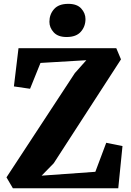

<svg xmlns="http://www.w3.org/2000/svg" viewBox="-20 -1002 695 1022"><path d="M378.5 -613 439.5 -681.5 195.5 -667 140 -529.5 54 -542 78.5 -745.5H599L624 -686L266 -133L201.5 -67L487.5 -87.5L545.5 -242L632 -224.5L609.5 0H48.5L14.5 -58ZM334 -805Q288.5 -805 265.8 -830Q243 -855 243 -886Q243 -925.5 267.8 -953.5Q292.5 -981.5 343 -981.5H344Q390 -981.5 412.5 -956.5Q435 -931.5 435 -900.5Q435 -861 410.2 -833Q385.5 -805 335 -805Z"/></svg>

Font: Merriweather Black
Style: Regular
Weight: 900
Designer: Eben Sorkin
Foundry: Eben Sorkin
Version: Version 2.200;gftools[0.9.31]